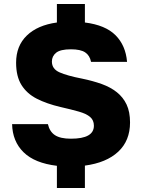

<svg xmlns="http://www.w3.org/2000/svg" viewBox="-20 -820 710 960"><path d="M264.5 120V9Q153.3 -4.2 97.8 -58.8Q42.3 -113.3 40.5 -199.5H219.5Q228 -161.7 255 -144.1Q282 -126.5 334.5 -126.5Q392.5 -126.5 421 -142.8Q449.5 -159 449.5 -191.5Q449.5 -218.8 430.7 -235.1Q411.8 -251.3 374.2 -262Q336.5 -272.7 283.3 -284.8Q213.7 -301 164 -326.4Q114.3 -351.8 87.4 -395Q60.5 -438.2 60.5 -506.5Q60.5 -590.5 114.1 -642.3Q167.7 -694.2 264.5 -707.5V-800H404.5V-707.5Q506.8 -694.8 557.7 -643.8Q608.5 -592.8 615.3 -510.5H435.3Q429 -542.5 406 -558Q383 -573.5 334.5 -573.5Q282.2 -573.5 260.8 -556.4Q239.5 -539.3 239.5 -512.2Q239.5 -475 278 -458.1Q316.5 -441.2 389.7 -427Q444.2 -415.8 488.4 -399.9Q532.7 -384 564.3 -358.8Q595.8 -333.7 613 -297.3Q630.2 -260.8 630.2 -207.8Q630.2 -116.5 571.1 -61.4Q512 -6.3 404.5 8V120Z"/></svg>

Font: Golos Text
Style: Regular
Weight: 400
Designer: A.Korolkova, Vitaly Kuzmin
Foundry: ParaType Ltd
Version: Version 2.004